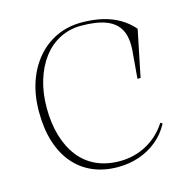

<svg xmlns="http://www.w3.org/2000/svg" viewBox="-108 -829 941 950"><g transform="rotate(-15 363.0 -354.0)"><path d="M650 -136Q624 -87 583 -53.5Q542 -20 491 -2.5Q440 15 382 15Q311 15 254 -9.5Q197 -34 156.5 -81.5Q116 -129 95 -196.5Q74 -264 74 -350Q74 -433 97 -501Q120 -569 162.5 -619Q205 -669 263 -696Q321 -723 391 -723Q450 -723 498.5 -711.5Q547 -700 585.5 -677Q624 -654 652 -621L603 -382H587L599 -524Q604 -588 583.5 -628.5Q563 -669 514 -688.5Q465 -708 385 -708Q326 -708 276 -682.5Q226 -657 190.5 -610Q155 -563 135.5 -499Q116 -435 116 -359Q116 -280 135 -215.5Q154 -151 190 -105Q226 -59 278.5 -35Q331 -11 399 -11Q473 -11 536.5 -45.5Q600 -80 640 -143Z"/></g></svg>

Font: Kalnia ExtraLight
Style: Regular
Weight: 250
Designer: Frida Medrano
Foundry: Frida Medrano
Version: Version 1.105